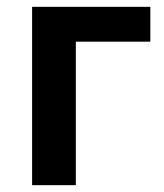

<svg xmlns="http://www.w3.org/2000/svg" viewBox="-20 -542 481 562"><path d="M74 -522H420V-420H202V0H74Z"/></svg>

Font: Plexus Sans SemiBold
Style: Regular
Weight: 600
Version: Version 2.001;PS 002.001;hotconv 1.0.70;makeotf.lib2.5.58329